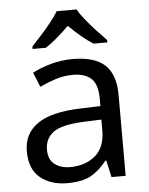

<svg xmlns="http://www.w3.org/2000/svg" viewBox="-54 -811 670 865"><g transform="rotate(-5 280.5 -378.0)"><path d="M288 -545Q386 -545 433 -502Q480 -459 480 -365V0H416L399 -76H395Q360 -32 321.5 -11Q283 10 215 10Q142 10 94 -28.5Q46 -67 46 -149Q46 -229 109 -272.5Q172 -316 303 -320L394 -323V-355Q394 -422 365 -448Q336 -474 283 -474Q241 -474 203 -461.5Q165 -449 132 -433L105 -499Q140 -518 188 -531.5Q236 -545 288 -545ZM314 -259Q214 -255 175.5 -227Q137 -199 137 -148Q137 -103 164.5 -82Q192 -61 235 -61Q303 -61 348 -98.5Q393 -136 393 -214V-262ZM325 -766Q337 -744 359.5 -716.5Q382 -689 406.5 -662.5Q431 -636 450 -617V-606H388Q362 -622 334 -645.5Q306 -669 279 -696Q252 -669 225 -646Q198 -623 172 -606H112V-617Q131 -637 154.5 -663Q178 -689 200 -716.5Q222 -744 235 -766Z"/></g></svg>

Font: Noto Sans Soyombo
Style: Regular
Weight: 400
Designer: Monotype Design Team
Foundry: Monotype Imaging Inc.
Version: Version 2.001; ttfautohint (v1.8.4.7-5d5b)